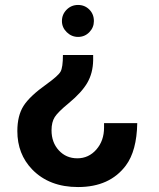

<svg xmlns="http://www.w3.org/2000/svg" viewBox="-20 -555 640 775"><path d="M234 -333H356V-311Q355 -260 332.5 -221Q310 -182 258 -139Q214 -103 201 -82.5Q188 -62 188 -29Q188 20 217.5 52Q247 84 292 84Q338 84 369 48.5Q400 13 400 -40V-58H534Q532 54 488 113Q423 200 295 200Q179 200 110 129Q50 67 50 -26Q50 -88 75 -127.5Q100 -167 169 -216Q215 -249 224.5 -266Q234 -283 234 -333ZM295 -535Q322 -535 340.5 -516.5Q359 -498 359 -470Q359 -444 340.5 -425Q322 -406 295 -406Q269 -406 249.5 -425Q230 -444 230 -470Q230 -497 249 -516Q268 -535 295 -535Z"/></svg>

Font: Almarai Bold
Style: Regular
Weight: 700
Designer: Boutros International 2019
Foundry: Created by Boutros International 2019
Version: Version 1.10